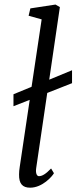

<svg xmlns="http://www.w3.org/2000/svg" viewBox="-20 -826 341 855"><path d="M64.9 -49.8C64 -7.3 80.6 9.8 114.3 9.8C168.9 9.8 212.9 -41 220.2 -54.7L207.5 -75.7C182.6 -49.8 167 -41.5 153.3 -41.5C144.5 -41.5 137.7 -53.7 141.1 -77.1L190.4 -412.1L300.8 -455.6V-513.2L199.2 -471.2L246.6 -794.4L227.1 -805.7L115.2 -788.6L107.4 -755.9L165.5 -739.7L120.6 -439.5L40 -406.2V-353L112.3 -381.3L67.9 -83C65.9 -73.2 64.9 -56.6 64.9 -49.8Z"/></svg>

Font: Merriweather
Style: Light Italic
Weight: 300
Italic angle: -7.5°
Designer: Eben Sorkin
Foundry: Eben Sorkin
Version: Version 1.001